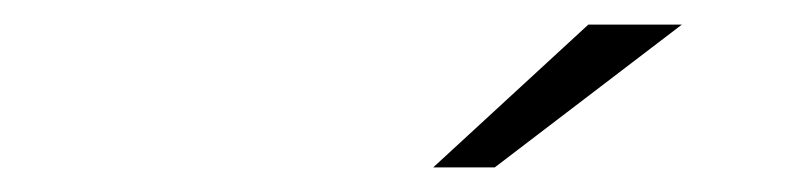

<svg xmlns="http://www.w3.org/2000/svg" viewBox="-20 -715 640 156"><path d="M332 -579 458 -695H534L382 -579Z"/></svg>

Font: Red Hat Text
Style: Italic
Weight: 300
Italic angle: -12°
Designer: Pentagram, MCKL
Foundry: Pentagram, MCKL
Version: Version 1.023